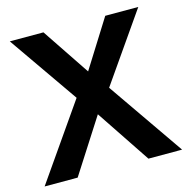

<svg xmlns="http://www.w3.org/2000/svg" viewBox="-102 -789 871 888"><g transform="rotate(-15 333.0 -345.0)"><path d="M252.9 -357.9 22 -689.9H183.1L335.9 -461.9L479 -689.9H637.2L410.2 -363.8L662.1 0H501L328.1 -258.8L162.1 0H3.9Z"/></g></svg>

Font: D-DIN Exp
Style: DINExp-Bold
Weight: 700
Width: 7
Designer: Charles Nix
Foundry: Datto Inc.
Version: Version 1.00